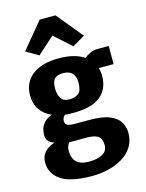

<svg xmlns="http://www.w3.org/2000/svg" viewBox="-155 -937 971 1280"><g transform="rotate(-15 330.0 -297.0)"><path d="M303 -187Q274 -187 248 -190Q237.5 -181.5 233.2 -170.5Q229 -159.5 229 -150Q229 -130 244.8 -122Q260.5 -114 300 -114H401Q487.5 -114 536.2 -93.2Q585 -72.5 605 -38.5Q625 -4.5 625 35Q625 90.5 599.2 131.5Q573.5 172.5 529.2 199.2Q485 226 429.2 239.2Q373.5 252.5 314 252Q166.5 250.5 101.8 205.2Q37 160 37 83Q37 4 131.5 -29Q104 -37.5 90.8 -53.5Q77.5 -69.5 78 -98Q78.5 -117 84.5 -138Q90.5 -159 108.2 -178.8Q126 -198.5 162 -212.5Q112 -234.5 84 -275Q56 -315.5 56 -373Q56 -464 121.8 -514Q187.5 -564 303 -564Q413 -564 478.5 -520.5Q492.5 -533 517.5 -545Q542.5 -557 576 -557H648V-432H546Q554 -406 554 -376Q554 -285.5 492.8 -236.2Q431.5 -187 303 -187ZM304 -281Q342.5 -281 366.2 -299Q390 -317 390 -374Q390 -461 306 -461Q267 -461 248 -442.8Q229 -424.5 229 -375Q229 -336 245.2 -308.5Q261.5 -281 304 -281ZM209 51Q209 76 218.2 99.8Q227.5 123.5 252.2 138.8Q277 154 324 154Q379 154 415 135Q451 116 451 72Q451 50.5 443.5 33Q436 15.5 413.2 5.2Q390.5 -5 345 -5H226.5Q219.5 5 214.2 18.8Q209 32.5 209 51ZM186 -616 100 -666 249 -846H358L506 -666L420 -616L303 -721Z"/></g></svg>

Font: Merriweather Sans ExtraBold
Style: Regular
Weight: 800
Designer: Eben Sorkin
Foundry: Eben Sorkin
Version: Version 2.001; ttfautohint (v1.8.3)